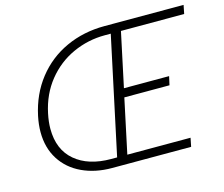

<svg xmlns="http://www.w3.org/2000/svg" viewBox="-99 -832 1128 965"><g transform="rotate(-15 465.0 -349.5)"><path d="M70 -267Q70 -306 79 -349Q102 -457 164 -536Q226 -615 317.5 -657Q409 -699 519 -699H930L921 -654H592L532 -372H767L757 -327H522L462 -45H791L782 0H371Q284 0 215.5 -32Q147 -64 108.5 -124.5Q70 -185 70 -267ZM409 -45 539 -654H508Q420 -654 341 -618Q262 -582 206.5 -513Q151 -444 131 -349Q122 -307 122 -270Q122 -162 191 -103.5Q260 -45 378 -45Z"/></g></svg>

Font: Prompt ExtraLight
Style: Italic
Weight: 275
Italic angle: -12°
Designer: Katatrad Team
Foundry: CadsonDemak
Version: Version 1.000